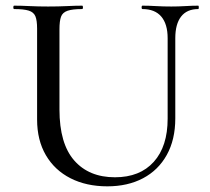

<svg xmlns="http://www.w3.org/2000/svg" viewBox="-20 -645 740 678"><path d="M572 -510Q572 -560 549.5 -586.5Q527 -613 483 -613Q480 -613 480 -619Q480 -625 483 -625Q506 -625 531 -623.5Q556 -622 585 -622Q610 -622 634.5 -623.5Q659 -625 680 -625Q682 -625 682 -619Q682 -613 680 -613Q640 -613 619.5 -586.5Q599 -560 599 -510V-227Q599 -152 569 -98Q539 -44 485 -15.5Q431 13 359 13Q285 13 229 -15.5Q173 -44 142 -97Q111 -150 111 -223V-544Q111 -573 105 -587.5Q99 -602 81.5 -607.5Q64 -613 30 -613Q27 -613 27 -619Q27 -625 30 -625Q55 -625 85 -623.5Q115 -622 150 -622Q186 -622 216.5 -623.5Q247 -625 270 -625Q273 -625 273 -619Q273 -613 270 -613Q236 -613 218.5 -607Q201 -601 195.5 -586Q190 -571 190 -542V-258Q190 -138 242 -78.5Q294 -19 386 -19Q474 -19 523 -73.5Q572 -128 572 -226Z"/></svg>

Font: Cormorant Garamond Light Medium
Style: Regular
Weight: 500
Version: Version 4.001